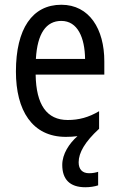

<svg xmlns="http://www.w3.org/2000/svg" viewBox="-20 -566 502 808"><path d="M311 117C311 77 337 31 397 -24V-98C353 -72 312 -61 265 -61C177 -61 132 -125 130 -252H419V-308C419 -444 356 -546 238 -546C116 -546 47 -445 47 -265C47 -102 115 10 257 10C274 10 291 9 306 7C271 38 242 82 242 128C242 188 273 222 339 222C359 222 378 219 393 214V157C384 160 371 163 355 163C327 163 311 147 311 117ZM238 -478C307 -478 337 -407 338 -318H131C137 -425 174 -478 238 -478Z"/></svg>

Font: Noto Sans Myanmar UI Condensed
Style: Regular
Weight: 400
Width: 3
Designer: Monotype Design Team
Foundry: Monotype Imaging Inc.
Version: Version 2.103